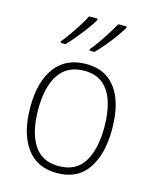

<svg xmlns="http://www.w3.org/2000/svg" viewBox="-116 -844 751 933"><g transform="rotate(15 259.5 -378.0)"><path d="M465 -265Q465 -139 414 -64.5Q363 10 259 10Q158 10 105.5 -64.5Q53 -139 53 -266Q53 -395 107 -467Q161 -539 262 -539Q332 -539 377 -504.5Q422 -470 443.5 -408.5Q465 -347 465 -265ZM93 -266Q93 -154 133.5 -89.5Q174 -25 259 -25Q346 -25 386 -89Q426 -153 426 -265Q426 -336 409.5 -390Q393 -444 357 -474.5Q321 -505 262 -505Q177 -505 135 -442Q93 -379 93 -266ZM404 -758Q392 -738 372 -710Q352 -682 328.5 -654Q305 -626 285 -606H260V-614Q277 -634 296.5 -662Q316 -690 333.5 -718Q351 -746 362 -766H404ZM258 -758Q246 -738 226 -710.5Q206 -683 182.5 -655Q159 -627 139 -606H114V-614Q131 -634 150.5 -662Q170 -690 187.5 -717.5Q205 -745 215 -766H258Z"/></g></svg>

Font: Noto Sans Tamil SemiCondensed ExtraLight
Style: Regular
Weight: 200
Width: 4
Designer: Jelle Bosma - Monotype Design Team
Foundry: Monotype Imaging Inc.
Version: Version 2.004; ttfautohint (v1.8.4.7-5d5b)